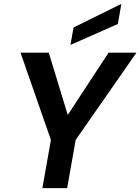

<svg xmlns="http://www.w3.org/2000/svg" viewBox="-20 -972 725 992"><path d="M199 0 243 -249 86 -700H232L330 -378L541 -700H685L371 -249L327 0ZM344 -740 360 -830 607 -952 589 -848Z"/></svg>

Font: DeepMind Sans
Style: Bold Italic
Weight: 700
Italic angle: -10°
Designer: Jonny Pinhorn / Modifications: Colophon Foundry
Foundry: Colophon Foundry
Version: Version 1.002; ttfautohint (v1.8.2)